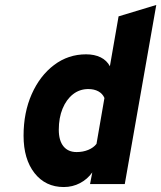

<svg xmlns="http://www.w3.org/2000/svg" viewBox="-20 -742 650 774"><path d="M237 12Q163.5 12 119.2 -44.2Q75 -100.5 75 -195Q75 -288.5 108 -362.8Q141 -437 198 -480Q255 -523 327 -523Q361 -523 385.8 -510.8Q410.5 -498.5 423 -475L458 -676L610 -722L483 0H343L352 -47Q332.5 -19.5 302.5 -3.8Q272.5 12 237 12ZM289 -129Q314.5 -129 335.8 -137.8Q357 -146.5 369 -162L401 -347Q393.5 -364.5 376.5 -373.8Q359.5 -383 336 -383Q301 -383 274.2 -362Q247.5 -341 232.2 -304Q217 -267 217 -219Q217 -175.5 235.8 -152.2Q254.5 -129 289 -129Z"/></svg>

Font: Overpass Black
Style: Italic
Weight: 900
Italic angle: -10°
Designer: Delve Withrington, Dave Bailey, Thomas Jockin
Foundry: Delve Fonts LLC
Version: Version 4.000